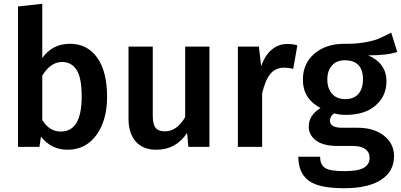

<svg xmlns="http://www.w3.org/2000/svg" viewBox="-20 -775 2116 1013"><path d="M545 -265Q545 -140 488.5 -62.5Q432 15 336 15Q251 15 196 -54L188 0H75V-741L203 -755V-469Q257 -544 349 -544Q441 -544 493 -470.5Q545 -397 545 -265ZM301 -81Q411 -81 411 -265Q411 -365 384 -406.5Q357 -448 308 -448Q247 -448 203 -376V-142Q240 -81 301 -81Z M1085 -529V0H974L967 -74Q909 15 805 15Q734 15 696 -28.5Q658 -72 658 -149V-529H786V-165Q786 -119 801 -100.5Q816 -82 850 -82Q913 -82 957 -157V-529Z M1496 -543Q1525 -543 1549 -536L1527 -412Q1503 -418 1480 -418Q1433 -418 1406 -384.5Q1379 -351 1363 -282V0H1235V-529H1346L1358 -425Q1377 -482 1413 -512.5Q1449 -543 1496 -543Z M2044 -603 2076 -501Q2025 -483 1923 -483Q2019 -440 2019 -347Q2019 -268 1961.5 -218.5Q1904 -169 1806 -169Q1770 -169 1743 -177Q1721 -162 1721 -138Q1721 -101 1785 -101H1866Q1953 -101 2006 -59Q2059 -17 2059 49Q2059 129 1991 173.5Q1923 218 1795 218Q1660 218 1607 177Q1554 136 1554 52H1669Q1669 94 1695 111Q1721 128 1797 128Q1870 128 1900 110Q1930 92 1930 58Q1930 28 1907 11.5Q1884 -5 1840 -5H1760Q1685 -5 1647 -34Q1609 -63 1609 -107Q1609 -167 1671 -205Q1578 -254 1578 -354Q1578 -440 1639 -492Q1700 -544 1797 -544Q1856 -543 1904 -551.5Q1952 -560 1978 -571Q2004 -582 2044 -603ZM1799 -457Q1756 -457 1731.5 -429.5Q1707 -402 1707 -356Q1707 -308 1732 -280Q1757 -252 1801 -252Q1847 -252 1871 -279.5Q1895 -307 1895 -357Q1895 -457 1799 -457Z"/></svg>

Font: FiraGO Medium
Style: Regular
Weight: 500
Designer: bBox Type
Foundry: bBox Type GmbH
Version: Version 1.001;PS 001.001;hotconv 1.0.88;makeotf.lib2.5.64775